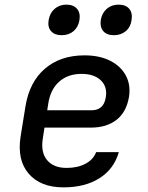

<svg xmlns="http://www.w3.org/2000/svg" viewBox="-20 -799 640 829"><path d="M472 -647Q441 -647 426 -664.5Q411 -682 415 -712Q420 -743 441 -761Q462 -779 492 -779Q523 -779 538 -761Q553 -743 548 -712Q544 -682 523 -664.5Q502 -647 472 -647ZM246 -647Q216 -647 200.5 -664.5Q185 -682 190 -712Q195 -743 216 -761Q237 -779 267 -779Q297 -779 312.5 -761Q328 -743 323 -712Q318 -682 297.5 -664.5Q277 -647 246 -647ZM254 10Q155 10 104 -49Q53 -108 69 -210L90 -340Q107 -445 174 -502.5Q241 -560 345 -560Q409 -560 455 -537Q501 -514 523 -473.5Q545 -433 537 -381Q526 -315 483 -281.5Q440 -248 372 -248H172L165 -202Q155 -142 183 -108Q211 -74 268 -74Q315 -74 349 -92Q383 -110 395 -142H493Q472 -69 409.5 -29.5Q347 10 254 10ZM184 -323H378Q400 -323 416 -336Q432 -349 437 -380Q444 -425 415 -452.5Q386 -480 332 -480Q273 -480 235 -446Q197 -412 188 -349Z"/></svg>

Font: JetBrains Mono NL Medium
Style: Italic
Weight: 500
Italic angle: -9°
Monospace: yes
Designer: Philipp Nurullin, Konstantin Bulenkov
Foundry: JetBrains
Version: Version 2.305; ttfautohint (v1.8.4.7-5d5b)